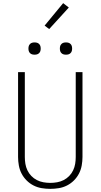

<svg xmlns="http://www.w3.org/2000/svg" viewBox="-20 -1194 640 1222"><path d="M300 8Q273 8 245.5 3.5Q218 -1 193.5 -13.5Q169 -26 149.5 -45.5Q130 -65 117.5 -89Q105 -113 100 -140.5Q95 -168 95 -195V-735H138V-195Q138 -173 141.5 -151.5Q145 -130 154.5 -110Q164 -90 179.5 -74Q195 -58 214.5 -48Q234 -38 256 -34Q278 -30 300 -30Q322 -30 344 -34Q366 -38 385.5 -48Q405 -58 420.5 -74Q436 -90 445.5 -110Q455 -130 458.5 -151.5Q462 -173 462 -195V-735H505V-195Q505 -168 500 -140.5Q495 -113 482.5 -89Q470 -65 450.5 -45.5Q431 -26 406.5 -13.5Q382 -1 354.5 3.5Q327 8 300 8ZM400 -846Q392 -846 384.5 -848Q377 -850 371 -856Q365 -862 363 -869.5Q361 -877 361 -885Q361 -893 363 -900.5Q365 -908 371 -914Q377 -920 384.5 -922Q392 -924 400 -924Q408 -924 415.5 -922Q423 -920 429 -914Q435 -908 437 -900.5Q439 -893 439 -885Q439 -877 437 -869.5Q435 -862 429 -856Q423 -850 415.5 -848Q408 -846 400 -846ZM200 -846Q192 -846 184.5 -848Q177 -850 171 -856Q165 -862 163 -869.5Q161 -877 161 -885Q161 -893 163 -900.5Q165 -908 171 -914Q177 -920 184.5 -922Q192 -924 200 -924Q208 -924 215.5 -922Q223 -920 229 -914Q235 -908 237 -900.5Q239 -893 239 -885Q239 -877 237 -869.5Q235 -862 229 -856Q223 -850 215.5 -848Q208 -846 200 -846ZM293 -1009 264 -1031 382 -1174 418 -1146Z"/></svg>

Font: Iosevka Curly XLtEx
Style: Regular
Weight: 200
Width: 7
Monospace: yes
Designer: Belleve Invis
Foundry: Belleve Invis
Version: Version 11.1.0; ttfautohint (v1.8.3)